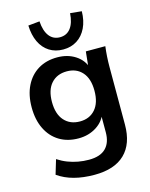

<svg xmlns="http://www.w3.org/2000/svg" viewBox="-140 -839 902 1152"><g transform="rotate(-15 311.0 -263.5)"><path d="M302 224Q232 224 175.5 209Q119 194 75 163L102 73Q131 92 162 104Q193 116 226 122Q259 128 293 128Q363 128 397.5 93.5Q432 59 432 -5V-126H442Q426 -74 377.5 -43Q329 -12 266 -12Q198 -12 147.5 -42.5Q97 -73 69 -130Q41 -187 41 -264Q41 -341 69 -397.5Q97 -454 147.5 -484.5Q198 -515 266 -515Q330 -515 377.5 -484.5Q425 -454 441 -402L432 -408L442 -505H563Q559 -474 557 -442Q555 -410 555 -379V-20Q555 99 490.5 161.5Q426 224 302 224ZM300 -108Q360 -108 395.5 -148.5Q431 -189 431 -264Q431 -339 395.5 -379Q360 -419 300 -419Q239 -419 203 -379Q167 -339 167 -264Q167 -189 203 -148.5Q239 -108 300 -108ZM315 -551Q266 -551 229 -574.5Q192 -598 171.5 -641.5Q151 -685 149 -744L220 -751Q224 -691 248.5 -659Q273 -627 315 -627Q357 -627 381.5 -659Q406 -691 410 -751L481 -744Q480 -685 459 -641.5Q438 -598 401 -574.5Q364 -551 315 -551Z"/></g></svg>

Font: Mulish ExtraLight
Style: Bold
Weight: 700
Version: Version 3.603